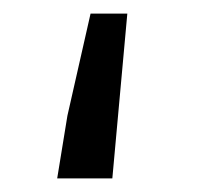

<svg xmlns="http://www.w3.org/2000/svg" viewBox="-20 -262 289 282"><path d="M64 0 79 -92 113 -242H167L145 0Z"/></svg>

Font: SourceSansPro
Style: Book
Weight: 400
Designer: Paul D. Hunt
Foundry: Adobe Systems Incorporated
Version: Version 2.021;PS 2.000;hotconv 1.0.86;makeotf.lib2.5.63406